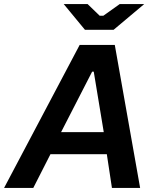

<svg xmlns="http://www.w3.org/2000/svg" viewBox="-68 -920 750 940"><path d="M-48 0H95L179 -165H455L480 0H618L494 -700H322ZM348 -774H488L638 -900H518L438 -843H420L361 -900H244ZM231 -273 383 -569H391L440 -273Z"/></svg>

Font: Fixel Display SemiBold
Style: Italic
Weight: 600
Italic angle: -10°
Designer: AlfaBravo + MacPaw
Foundry: Kyrylo Tkachov, Marchela Mozhyna, Serhii Makarenko, Maria Weinstein, Zakhar Kryvoshyya
Version: Version 1.210;Glyphs 3.2 (3217)